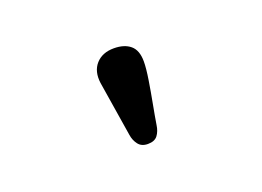

<svg xmlns="http://www.w3.org/2000/svg" viewBox="-50 -867 601 441"><g transform="rotate(-20 250.0 -646.5)"><path d="M250 -529.3Q234.4 -529.3 226.6 -539.6Q218.8 -549.8 216.8 -563.5L195.3 -698.2Q191.4 -727.5 207 -745.1Q222.7 -762.7 251 -762.7Q276.4 -762.7 291 -750.5Q305.7 -738.3 305.7 -710.9Q305.7 -694.3 301.3 -666.5Q296.9 -638.7 291.5 -610.4Q286.1 -582 283.2 -563.5Q281.2 -548.8 273.9 -539.1Q266.6 -529.3 250 -529.3Z"/></g></svg>

Font: Kosugi Maru
Style: Regular
Weight: 400
Designer: MOTOYA
Version: Version 4.002